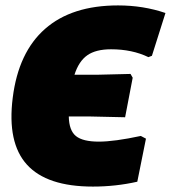

<svg xmlns="http://www.w3.org/2000/svg" viewBox="-20 -678 631 709"><path d="M442 -245 307 -248H234Q235 -196 260.5 -175.5Q286 -155 345 -155Q402 -155 500 -176L519 -166L487 -7Q407 11 323 11Q153 11 79.5 -70Q6 -151 27 -317Q48 -485 146.5 -571.5Q245 -658 416 -658Q509 -658 591 -630L541 -472L528 -467Q468 -496 390 -496Q334 -496 302.5 -474Q271 -452 255 -402H339L462 -405L470 -391Z"/></svg>

Font: Alegreya Sans Black
Style: Italic
Weight: 900
Italic angle: -7°
Designer: Juan Pablo del Peral
Foundry: Huerta Tipografica
Version: Version 2.007